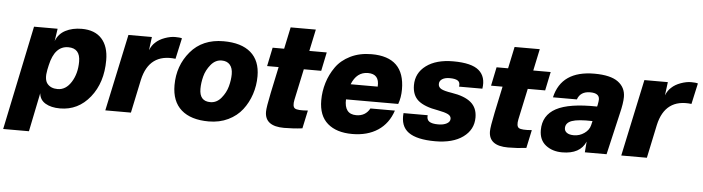

<svg xmlns="http://www.w3.org/2000/svg" viewBox="-96 -912 4864 1329"><g transform="rotate(5 2336.5 -247.0)"><path d="M134 190H-45L106 -534H270L257 -447Q276 -498 324 -523Q372 -548 437 -548Q528 -548 576 -495Q624 -442 624 -346Q624 -190 542 -88Q460 14 334 14Q272 14 232.5 -9.5Q193 -33 189 -79ZM224 -246Q210 -177 234.5 -147.5Q259 -118 306 -118Q363 -118 400.5 -177.5Q438 -237 438 -320Q438 -413 355 -413Q261 -413 231 -278Z M1085 -548Q1118 -548 1133 -543L1101 -398Q917 -420 875 -232L826 0H648L762 -534H925L913 -441Q927 -476 950 -496Q975 -520 1014 -534Q1053 -548 1085 -548Z M1291 -206Q1291 -120 1367 -120Q1411 -120 1442.5 -158Q1474 -196 1486 -241Q1498 -286 1498 -326Q1498 -368 1478 -391Q1458 -414 1421 -414Q1377 -414 1345.5 -375.5Q1314 -337 1302.5 -292Q1291 -247 1291 -206ZM1110 -216Q1110 -351 1193 -449.5Q1276 -548 1422 -548Q1546 -548 1611.5 -491.5Q1677 -435 1677 -327Q1677 -262 1657 -201.5Q1637 -141 1599.5 -92.5Q1562 -44 1502 -15Q1442 14 1367 14Q1243 14 1176.5 -44.5Q1110 -103 1110 -216Z M1946 -188Q1936 -140 1954.5 -127.5Q1973 -115 2045 -121L2018 5Q1956 13 1891 13Q1757 13 1757 -88Q1757 -118 1778 -219L1817 -403H1737L1764 -533H1844L1876 -684H2051L2019 -533H2140L2113 -403H1992Z M2451 -548Q2681 -548 2681 -323Q2681 -267 2664 -221H2301Q2297 -118 2381 -118Q2445 -118 2475 -173H2645Q2615 -82 2542.5 -34Q2470 14 2364 14Q2255 14 2193 -39.5Q2131 -93 2131 -200Q2131 -262 2149 -321.5Q2167 -381 2203.5 -433Q2240 -485 2304 -516.5Q2368 -548 2451 -548ZM2324 -328H2512Q2518 -416 2437 -416Q2359 -416 2324 -328Z M3018 -548Q3146 -548 3197 -504Q3248 -460 3235 -377H3073Q3078 -407 3060 -418.5Q3042 -430 3004 -430Q2971 -430 2951.5 -417.5Q2932 -405 2932 -383Q2932 -361 2952.5 -349.5Q2973 -338 3025 -330Q3116 -316 3160.5 -278.5Q3205 -241 3205 -174Q3205 -89 3134 -37.5Q3063 14 2941 14Q2813 14 2755 -28Q2697 -70 2706 -161H2874Q2870 -131 2889 -117.5Q2908 -104 2952 -104Q2988 -104 3011 -116.5Q3034 -129 3034 -150Q3034 -170 3012 -181Q2990 -192 2942 -201Q2847 -217 2804 -253.5Q2761 -290 2761 -360Q2761 -445 2830.5 -496.5Q2900 -548 3018 -548Z M3502 -188Q3492 -140 3510.5 -127.5Q3529 -115 3601 -121L3574 5Q3512 13 3447 13Q3313 13 3313 -88Q3313 -118 3334 -219L3373 -403H3293L3320 -533H3400L3432 -684H3607L3575 -533H3696L3669 -403H3548Z M3999 -548Q4111 -548 4163.5 -509.5Q4216 -471 4216 -405Q4216 -362 4198 -289L4131 0H3980L3986 -75Q3948 14 3823 14Q3755 14 3709 -22Q3663 -58 3663 -127Q3663 -230 3753 -278.5Q3843 -327 4037 -323L4040 -335Q4045 -362 4045 -373Q4045 -417 3981 -417Q3913 -417 3893 -360H3727Q3770 -548 3999 -548ZM3828 -155Q3828 -135 3845 -123Q3862 -111 3894 -111Q3933 -111 3966 -134Q3999 -157 4007 -191L4014 -220Q3914 -223 3871 -207.5Q3828 -192 3828 -155Z M4670 -548Q4703 -548 4718 -543L4686 -398Q4502 -420 4460 -232L4411 0H4233L4347 -534H4510L4498 -441Q4512 -476 4535 -496Q4560 -520 4599 -534Q4638 -548 4670 -548Z"/></g></svg>

Font: Nacelle Heavy
Style: Italic
Weight: 800
Italic angle: -12°
Designer: Sora Sagano
Foundry: Sora Sagano
Version: Version 1.000;FEAKit 1.0